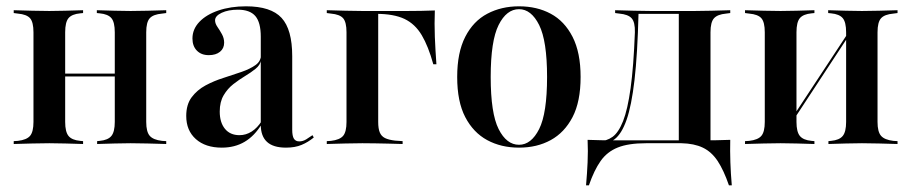

<svg xmlns="http://www.w3.org/2000/svg" viewBox="-20 -447 2829 596"><path d="M385.5 -2.4Q359.7 -2.4 335.9 -1.6Q312.1 -0.8 281.5 0V-8.9L289.5 -9.7Q315.3 -12.1 325.8 -25Q336.3 -37.9 336.3 -68.5V-207.3H433.9V-68.5Q433.9 -37.9 444.8 -25.4Q455.6 -12.9 483.1 -9.7L496 -8.9V0Q463.7 -0.8 438.3 -1.6Q412.9 -2.4 385.5 -2.4ZM133.1 -2.4Q105.6 -2.4 80.2 -1.6Q54.8 -0.8 22.6 0V-8.9L35.5 -9.7Q62.9 -12.9 73.4 -25.4Q83.9 -37.9 83.9 -68.5V-346.8Q83.9 -378.2 73.4 -390.3Q62.9 -402.4 35.5 -404.8L22.6 -406.5V-415.3Q54.8 -414.5 80.2 -413.7Q105.6 -412.9 133.1 -412.9Q158.9 -412.9 183.1 -413.7Q207.3 -414.5 237.9 -415.3V-406.5L229 -405.6Q203.2 -403.2 192.7 -390.7Q182.3 -378.2 182.3 -346.8V-68.5Q182.3 -37.9 192.7 -25Q203.2 -12.1 229 -9.7L237.9 -8.9V0Q207.3 -0.8 183.1 -1.6Q158.9 -2.4 133.1 -2.4ZM336.3 -207.3V-346.8Q336.3 -378.2 325.8 -390.7Q315.3 -403.2 289.5 -405.6L280.6 -406.5V-415.3Q311.3 -414.5 335.5 -413.7Q359.7 -412.9 385.5 -412.9Q412.9 -412.9 438.3 -413.7Q463.7 -414.5 496 -415.3V-406.5L483.1 -404.8Q455.6 -402.4 444.8 -390.3Q433.9 -378.2 433.9 -346.8V-207.3ZM145.2 -209.7V-218.5H375V-209.7Z M789.5 -207.3V-333.1Q789.5 -377.4 772.6 -397.2Q755.6 -416.9 718.5 -416.9Q688.7 -416.9 668.1 -407.3Q647.6 -397.6 647.6 -383.9Q647.6 -374.2 654.8 -363.7Q662.1 -353.2 669 -340.7Q675.8 -328.2 675.8 -314.5Q675.8 -296.8 662.9 -286.3Q650 -275.8 628.2 -275.8Q604.8 -275.8 591.1 -289.9Q577.4 -304 577.4 -327.4Q577.4 -356.5 598.8 -379Q620.2 -401.6 658.1 -414.5Q696 -427.4 743.5 -427.4Q821 -427.4 854 -391.5Q887.1 -355.6 887.1 -272.6V-207.3ZM668.5 11.3Q617.7 11.3 587.9 -15.3Q558.1 -41.9 558.1 -87.1Q558.1 -122.6 575 -145.2Q591.9 -167.7 618.1 -181.9Q644.4 -196 673.8 -205.2Q703.2 -214.5 729.8 -223.8Q756.5 -233.1 773.4 -245.2Q790.3 -257.3 790.3 -277.4V-260.5Q787.9 -245.2 773.4 -233.5Q758.9 -221.8 740.7 -210.9Q722.6 -200 704.4 -185.9Q686.3 -171.8 674.2 -151.2Q662.1 -130.6 662.1 -100.8Q662.1 -66.9 678.2 -47.2Q694.4 -27.4 723.4 -27.4Q743.5 -27.4 761.3 -38.7Q779 -50 792.7 -71.8V-62.1Q770.2 -25 739.5 -6.9Q708.9 11.3 668.5 11.3ZM887.1 -44.4Q887.1 -25 892.3 -16.5Q897.6 -8.1 908.9 -8.1Q920.2 -8.1 930.6 -14.5Q941.1 -21 950 -27.4L954 -20.2Q936.3 -5.6 916.1 2.8Q896 11.3 867.7 11.3Q828.2 11.3 808.9 -6.5Q789.5 -24.2 789.5 -59.7V-207.3H887.1Z M1055.6 -207.3V-346.8Q1055.6 -378.2 1045.2 -390.3Q1034.7 -402.4 1007.3 -404.8L994.4 -406.5V-415.3Q1026.6 -414.5 1052 -413.7Q1077.4 -412.9 1104.8 -412.9L1154 -412.1V-207.3ZM1104.8 -404V-412.9H1147.6H1244.4Q1265.3 -412.9 1287.1 -413.3Q1308.9 -413.7 1329.8 -414.5Q1328.2 -374.2 1329.8 -332.7Q1331.5 -291.1 1334.7 -247.6H1325Q1309.7 -303.2 1289.1 -337.9Q1268.5 -372.6 1235.5 -388.3Q1202.4 -404 1147.6 -404ZM1104.8 -2.4Q1077.4 -2.4 1052 -1.6Q1026.6 -0.8 994.4 0V-8.9L1007.3 -9.7Q1034.7 -12.9 1045.2 -25.4Q1055.6 -37.9 1055.6 -68.5V-207.3H1154V-68.5Q1154 -47.6 1158.9 -35.9Q1163.7 -24.2 1175 -18.5Q1186.3 -12.9 1206.5 -10.5L1229.8 -8.9V0Q1205.6 -0.8 1185.1 -1.2Q1164.5 -1.6 1145.2 -2Q1125.8 -2.4 1104.8 -2.4Z M1591.1 11.3Q1535.5 11.3 1492.3 -12.1Q1449.2 -35.5 1424.2 -83.5Q1399.2 -131.5 1399.2 -208.1Q1399.2 -283.9 1424.2 -332.7Q1449.2 -381.5 1492.7 -404.4Q1536.3 -427.4 1591.1 -427.4Q1646.8 -427.4 1689.5 -404.4Q1732.3 -381.5 1757.3 -332.7Q1782.3 -283.9 1782.3 -208.1Q1782.3 -131.5 1757.3 -83.5Q1732.3 -35.5 1689.5 -12.1Q1646.8 11.3 1591.1 11.3ZM1591.1 2.4Q1629 2.4 1653.6 -46.4Q1678.2 -95.2 1678.2 -208.1Q1678.2 -320.2 1653.6 -369.4Q1629 -418.5 1591.1 -418.5Q1552.4 -418.5 1527.8 -369.4Q1503.2 -320.2 1503.2 -208.1Q1503.2 -95.2 1527.8 -46.4Q1552.4 2.4 1591.1 2.4Z M1985.5 -2.4Q1930.6 -2.4 1897.6 10.9Q1864.5 24.2 1844.4 52.8Q1824.2 81.5 1808.1 128.2H1799.2Q1802.4 91.9 1804 56.9Q1805.6 21.8 1804 -12.9Q1825 -12.1 1846.8 -11.7Q1868.5 -11.3 1889.5 -11.3H1985.5H2106.5V-2.4ZM1837.9 1.6 1840.3 -8.9Q1862.9 -8.9 1881.5 -22.2Q1900 -35.5 1914.1 -71Q1928.2 -106.5 1937.5 -173.4Q1946.8 -240.3 1950.8 -346.8Q1951.6 -378.2 1940.7 -390.3Q1929.8 -402.4 1902.4 -404.8L1889.5 -406.5V-415.3Q1921.8 -414.5 1947.2 -413.7Q1972.6 -412.9 2000 -412.9H2003.2H2136.3Q2163.7 -412.9 2189.1 -413.7Q2214.5 -414.5 2246.8 -415.3V-406.5L2233.9 -404.8Q2207.3 -402.4 2196.4 -390.3Q2185.5 -378.2 2185.5 -346.8V-207.3H2087.1V-406.5L2090.3 -404H1958.9L1962.1 -405.6Q1958.9 -278.2 1949.6 -198.4Q1940.3 -118.5 1925 -75Q1909.7 -31.5 1887.9 -14.9Q1866.1 1.6 1837.9 1.6ZM2087.1 -2.4V-207.3H2185.5V-2.4ZM2087.1 -2.4 2087.9 -10.5 2166.1 -11.3H2095.2H2161.3Q2182.3 -11.3 2204 -11.7Q2225.8 -12.1 2246.8 -12.9Q2246 21.8 2247.2 56.9Q2248.4 91.9 2251.6 128.2H2242.7Q2226.6 81.5 2207.7 52.8Q2188.7 24.2 2161.7 11.3Q2134.7 -1.6 2095.2 -2.4Z M2655.6 -2.4Q2629.8 -2.4 2606 -1.6Q2582.3 -0.8 2551.6 0V-8.9L2559.7 -9.7Q2585.5 -12.1 2596 -25Q2606.5 -37.9 2606.5 -68.5V-207.3H2704V-68.5Q2704 -37.9 2714.9 -25.4Q2725.8 -12.9 2753.2 -9.7L2766.1 -8.9V0Q2733.9 -0.8 2708.5 -1.6Q2683.1 -2.4 2655.6 -2.4ZM2403.2 -2.4Q2375.8 -2.4 2350.4 -1.6Q2325 -0.8 2292.7 0V-8.9L2305.6 -9.7Q2333.1 -12.9 2343.5 -25.4Q2354 -37.9 2354 -68.5V-346.8Q2354 -378.2 2343.5 -390.3Q2333.1 -402.4 2305.6 -404.8L2292.7 -406.5V-415.3Q2325 -414.5 2350.4 -413.7Q2375.8 -412.9 2403.2 -412.9Q2429 -412.9 2453.2 -413.7Q2477.4 -414.5 2508.1 -415.3V-406.5L2499.2 -405.6Q2473.4 -403.2 2462.9 -390.7Q2452.4 -378.2 2452.4 -346.8V-68.5Q2452.4 -37.9 2462.9 -25Q2473.4 -12.1 2499.2 -9.7L2508.1 -8.9V0Q2477.4 -0.8 2453.2 -1.6Q2429 -2.4 2403.2 -2.4ZM2606.5 -207.3V-346.8Q2606.5 -378.2 2596 -390.7Q2585.5 -403.2 2559.7 -405.6L2550.8 -406.5V-415.3Q2581.5 -414.5 2605.6 -413.7Q2629.8 -412.9 2655.6 -412.9Q2683.1 -412.9 2708.5 -413.7Q2733.9 -414.5 2766.1 -415.3V-406.5L2753.2 -404.8Q2725.8 -402.4 2714.9 -390.3Q2704 -378.2 2704 -346.8V-207.3ZM2413.7 -29.8 2412.1 -40.3 2639.5 -385.5 2640.3 -375Z"/></svg>

Font: Playfair 144pt SemiCondensed SemiBold
Style: Regular
Weight: 600
Width: 4
Designer: Claus Eggers Sørensen
Foundry: Claus Eggers Sørensen
Version: Version 2.203